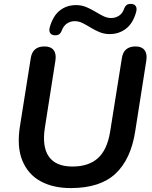

<svg xmlns="http://www.w3.org/2000/svg" viewBox="-20 -950 778 980"><path d="M341 10Q251 10 187 -25Q123 -60 94 -130.5Q65 -201 82 -307L137 -653Q146 -713 207 -713Q239 -713 253.5 -694.5Q268 -676 263 -642L209 -298Q194 -201 229.5 -150.5Q265 -100 350 -100Q432 -100 479.5 -142.5Q527 -185 542 -277L602 -653Q611 -713 672 -713Q703 -713 717.5 -694.5Q732 -676 727 -642L670 -279Q648 -137 569.5 -63.5Q491 10 341 10ZM258 -770Q243 -771 236 -781.5Q229 -792 234 -811Q251 -870 286 -897Q321 -924 368 -924Q396 -924 420 -914Q444 -904 465.5 -891Q487 -878 507 -868Q527 -858 547 -858Q569 -858 587 -869.5Q605 -881 613 -904Q618 -918 626.5 -924.5Q635 -931 651 -930Q666 -929 673 -918.5Q680 -908 675 -889Q659 -831 623 -803.5Q587 -776 540 -776Q512 -776 488 -786Q464 -796 443 -809Q422 -822 402 -832Q382 -842 362 -842Q340 -842 322.5 -830.5Q305 -819 296 -796Q291 -782 282.5 -775.5Q274 -769 258 -770Z"/></svg>

Font: Nunito
Style: Bold Italic
Weight: 700
Italic angle: -9°
Designer: Vernon Adams
Foundry: Vernon Adams
Version: Version 3.601; ttfautohint (v1.8.2.53-6de2)